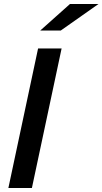

<svg xmlns="http://www.w3.org/2000/svg" viewBox="-20 -943 514 963"><path d="M22 0 171 -700H289L140 0ZM331 -923H474L285 -790H182Z"/></svg>

Font: Red Hat Text Medium
Style: Italic
Weight: 500
Italic angle: -12°
Designer: Pentagram / MCKL
Foundry: Pentagram / MCKL
Version: Version 1.003; Red Hat Text Medium Italic